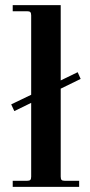

<svg xmlns="http://www.w3.org/2000/svg" viewBox="-20 -732 354 752"><path d="M217.8 -711.9V-417L284.2 -449.2L295.9 -422.9L217.8 -384.8V-40Q217.8 -30.8 221.2 -27.3Q224.6 -23.9 233.9 -23.9H290V0H29.8V-23.9H85.9Q95.2 -23.9 98.6 -27.3Q102.1 -30.8 102.1 -40V-329.1L36.1 -296.9L23.9 -323.2L102.1 -360.8V-671.9Q102.1 -681.2 98.6 -684.6Q95.2 -688 85.9 -688H29.8V-711.9Z"/></svg>

Font: Flanker Steampunk
Style: Bold
Weight: 700
Designer: Alexey Kryukov, Leonardo Di Lena
Foundry: Alexey Kryukov, Leonardo Di Lena
Version: 1.210